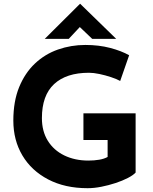

<svg xmlns="http://www.w3.org/2000/svg" viewBox="-20 -980 802 1008"><path d="M692 -74Q679 -60 651 -45.5Q623 -31 586.5 -19Q550 -7 512 0.5Q474 8 440 8Q321 8 233 -38Q145 -84 97.5 -164Q50 -244 50 -347Q50 -448 80.5 -522.5Q111 -597 163.5 -646.5Q216 -696 284.5 -720Q353 -744 428 -744Q499 -744 558 -728.5Q617 -713 658 -690L611 -555Q593 -565 563 -575Q533 -585 502 -591.5Q471 -598 447 -598Q328 -598 264 -538.5Q200 -479 200 -360Q200 -291 231 -241Q262 -191 317.5 -164Q373 -137 444 -137Q475 -137 501 -141.5Q527 -146 545 -156V-245H418V-385H692ZM464 -776 399 -838 341 -776H215L400 -960H401L590 -776Z"/></svg>

Font: Reem Kufi Ink
Style: Bold
Weight: 700
Designer: Khaled Hosny
Version: Version 1.002